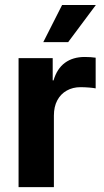

<svg xmlns="http://www.w3.org/2000/svg" viewBox="-20 -768 428 788"><path d="M56.2 0V-529.3H196.3V-438H199.7Q213.9 -486.3 246.6 -510.3Q279.3 -534.2 327.6 -534.2Q339.8 -534.2 351.6 -533.4Q363.3 -532.7 372.6 -531.2V-405.3Q363.8 -407.2 345.7 -408.7Q327.6 -410.2 310.1 -410.2Q278.8 -410.2 253.9 -396.2Q229 -382.3 215.1 -356.2Q201.2 -330.1 201.2 -293.5V0ZM157.7 -595.2 234.9 -747.6H373.5L259.8 -595.2Z"/></svg>

Font: Inter 24pt
Style: Bold
Weight: 700
Designer: Rasmus Andersson
Foundry: rsms
Version: Version 4.001;git-66647c0bb